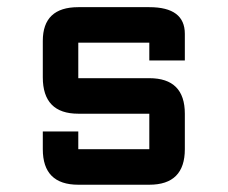

<svg xmlns="http://www.w3.org/2000/svg" viewBox="-20 -508 626 528"><path d="M97.7 -146.5H195.3V-97.7H390.6V-195.3H195.3Q97.7 -195.3 97.7 -295.4V-395.5Q97.7 -488.3 195.3 -488.3H390.6Q488.3 -488.3 488.3 -415V-341.8H390.6V-390.6H195.3V-293H390.6Q488.3 -293 488.3 -195.3V-97.7Q488.3 0 390.6 0H195.3Q97.7 0 97.7 -97.7Z"/></svg>

Font: BabelStone Zanabazar
Style: Regular
Weight: 400
Designer: Andrew West
Foundry: Andrew West
Version: Version 10.002;August 6, 2021